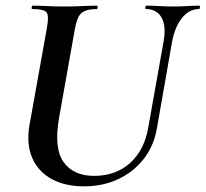

<svg xmlns="http://www.w3.org/2000/svg" viewBox="-20 -645 727 679"><path d="M559 -501Q568 -554 551 -583.5Q534 -613 496 -613Q493 -613 494 -619Q495 -625 496 -625Q519 -625 542.5 -623.5Q566 -622 594 -622Q619 -622 642.5 -623.5Q666 -625 684 -625Q688 -625 687 -619Q686 -613 684 -613Q648 -613 622.5 -580Q597 -547 588 -494L535 -192Q524 -128 487.5 -82Q451 -36 397 -11Q343 14 277 14Q210 14 162.5 -12Q115 -38 94 -86.5Q73 -135 84 -201L146 -547Q154 -591 144 -602Q134 -613 95 -613Q91 -613 92 -619Q93 -625 94 -625Q118 -625 147 -623.5Q176 -622 207 -622Q242 -622 271.5 -623.5Q301 -625 323 -625Q325 -625 325 -619Q325 -613 323 -613Q295 -613 279.5 -606Q264 -599 256.5 -583Q249 -567 244 -538L189 -229Q170 -120 205 -71.5Q240 -23 313 -23Q390 -23 441 -69.5Q492 -116 505 -198Z"/></svg>

Font: Cormorant Light
Style: Italic
Weight: 300
Italic angle: -10°
Designer: Christian Thalmann (Catharsis Fonts)
Foundry: Catharsis Fonts
Version: Version 4.000